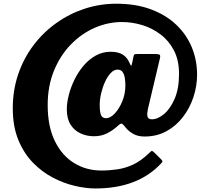

<svg xmlns="http://www.w3.org/2000/svg" viewBox="-20 -818 1166 1059"><path d="M867 85Q739 221.5 505.5 221.5Q454 221.5 392.8 207.2Q331.5 193 271.2 161.5Q211 130 161 78.5Q111 27 80.8 -47Q50.5 -121 50.5 -221Q50.5 -321 80.5 -408.8Q110.5 -496.5 164.2 -567.8Q218 -639 290 -690.5Q362 -742 446.5 -769.8Q531 -797.5 621.5 -797.5Q729.5 -797.5 812.5 -766.5Q895.5 -735.5 952.2 -681.5Q1009 -627.5 1038 -556.8Q1067 -486 1067 -406.5Q1067 -343.5 1047 -282.8Q1027 -222 989.2 -172.8Q951.5 -123.5 898 -94.2Q844.5 -65 777.5 -65Q739 -65 712.2 -81Q685.5 -97 668.5 -120Q658 -133.5 652 -136Q646 -138.5 630 -124Q602.5 -98.5 570.2 -82.5Q538 -66.5 498.5 -66.5Q459 -66.5 424.8 -82Q390.5 -97.5 369.5 -130.2Q348.5 -163 348.5 -215.5Q348.5 -251.5 359.5 -294.2Q370.5 -337 391 -379Q411.5 -421 441 -455.8Q470.5 -490.5 508 -511.5Q545.5 -532.5 590 -532.5Q632.5 -532.5 657 -516.8Q681.5 -501 693.5 -473Q700.5 -456.5 703 -455.5Q705.5 -454.5 709.5 -473L716 -505.5Q718.5 -516.5 722.2 -518.2Q726 -520 739.5 -520H837Q855.5 -520 860.8 -515.5Q866 -511 861.5 -494L796 -217.5Q795 -211 792.8 -197Q790.5 -183 795 -171.5Q799.5 -160 818 -160Q850 -160 884.8 -189Q919.5 -218 943.5 -273.8Q967.5 -329.5 967.5 -410.5Q967.5 -485 939.8 -539Q912 -593 865.8 -628Q819.5 -663 764 -679.8Q708.5 -696.5 653 -696.5Q575.5 -696.5 502.2 -664.5Q429 -632.5 370.5 -572.2Q312 -512 277.5 -427.5Q243 -343 243 -238.5Q243 -120.5 282.5 -40Q322 40.5 389 81.5Q456 122.5 539 122.5Q584 122.5 627.8 116Q671.5 109.5 714 89.8Q756.5 70 798.5 30Q810 19.5 814.5 15.5Q819 11.5 831 23.5L869 61Q877 69.5 876 73Q875 76.5 867 85ZM671.5 -346Q671.5 -367 668.5 -387.2Q665.5 -407.5 656.2 -420.8Q647 -434 628 -434Q608.5 -434 590.8 -415.2Q573 -396.5 559.5 -367Q546 -337.5 538 -303.8Q530 -270 530 -240Q530 -200.5 537.2 -183.2Q544.5 -166 565 -166Q588.5 -166 613 -192Q637.5 -218 654.5 -259.2Q671.5 -300.5 671.5 -346Z"/></svg>

Font: Besley* Narrow Heavy
Style: Regular
Weight: 800
Width: 4
Designer: Owen Earl
Foundry: indestructible type*
Version: Version 3.000; ttfautohint (v1.8.3)